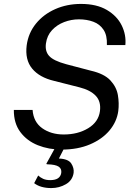

<svg xmlns="http://www.w3.org/2000/svg" viewBox="-20 -752 695 978"><path d="M294 10Q228.5 10 172.8 -12.2Q117 -34.5 83.5 -79.5Q50 -124.5 50.5 -192H146Q150.5 -130.5 195.2 -98.8Q240 -67 304.5 -67Q377 -67 429.2 -98.8Q481.5 -130.5 489 -185.5Q495.5 -234.5 468 -263.8Q440.5 -293 385.5 -307L255.5 -340Q181 -357.5 143.8 -402.5Q106.5 -447.5 116 -521.5Q124.5 -584 163 -631.5Q201.5 -679 261.2 -705.5Q321 -732 392.5 -732Q472 -732 524 -701.5Q576 -671 599.8 -622.8Q623.5 -574.5 618.5 -522.5H524.5Q526.5 -571.5 507.5 -600.2Q488.5 -629 455.5 -641.2Q422.5 -653.5 382 -653.5Q343 -653.5 306.5 -639.5Q270 -625.5 244.8 -598.2Q219.5 -571 214 -530.5Q208.5 -491 230.5 -466.8Q252.5 -442.5 317 -425L442.5 -392Q510.5 -376.5 542 -342.8Q573.5 -309 580.5 -267.5Q587.5 -226 582.5 -186.5Q575 -132 537.8 -87.5Q500.5 -43 438.2 -16.5Q376 10 294 10ZM241 206Q215 206 193 200Q171 194 154 181L174.5 142Q185 152 199.8 158.8Q214.5 165.5 236 165.5Q286 165.5 292 129Q295 107.5 278.8 96.8Q262.5 86 222.5 85Q213 85 218 78.5L264 -5H311L280 55.5Q328 57.5 343 80.8Q358 104 355 128.5Q349.5 166.5 315.8 186.2Q282 206 241 206Z"/></svg>

Font: Public Sans
Style: Italic
Weight: 400
Italic angle: -8°
Designer: The Public Sans project authors (U.S. Web Design System). Libre Franklin designed by Pablo Impallari and Rodrigo Fuenzal
Version: Version 1.008; ttfautohint (v1.8.1) -l 8 -r 50 -G 200 -x 14 